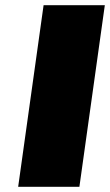

<svg xmlns="http://www.w3.org/2000/svg" viewBox="-20 -720 424 740"><path d="M50 0 148 -700H384L286 0Z"/></svg>

Font: Fivo Sans Modern ExtBlk
Style: Regular
Weight: 900
Designer: Alexander Slobzheninov
Foundry: Alexander Slobzheninov
Version: 1.0